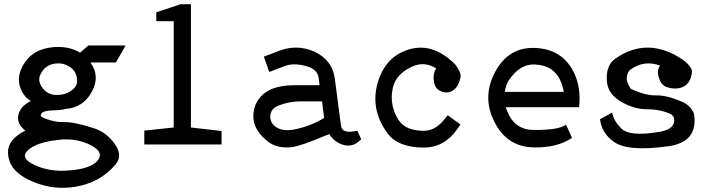

<svg xmlns="http://www.w3.org/2000/svg" viewBox="-20 -681 3347 905"><path d="M406.2 -386.7Q453.1 -321.3 413.1 -249Q372.1 -173.8 291 -168Q263.7 -161.1 236.3 -161.1Q222.7 -161.1 202.1 -158.2Q174.8 -154.3 171.9 -137.7Q169.9 -128.9 204.1 -118.2Q245.1 -104.5 279.3 -105.5Q328.1 -107.4 423.8 -76.2Q474.6 -59.6 511.7 -14.6Q564.5 48.8 523.4 95.7Q450.2 181.6 330.1 200.2Q212.9 217.8 104.5 161.1Q18.6 115.2 17.6 37.1Q16.6 -23.4 99.6 -65.4Q52.7 -100.6 69.3 -148.4Q81.1 -182.6 125 -205.1L102.5 -221.7Q43.9 -293 87.9 -372.1Q132.8 -452.1 235.4 -459Q306.6 -463.9 357.4 -432.6L396.5 -466.8H572.3L526.4 -386.7ZM230.5 -234.4Q271.5 -230.5 297.9 -243.2Q338.9 -263.7 342.8 -291Q346.7 -337.9 312.5 -363.3Q273.4 -391.6 223.6 -377.9Q186.5 -367.2 168 -324.2Q158.2 -296.9 179.7 -267.6Q198.2 -241.2 230.5 -234.4ZM253.9 -21.5Q148.4 -9.8 109.4 29.3Q74.2 64.5 142.6 96.7Q215.8 130.9 308.6 122.1Q409.2 114.3 441.4 74.2Q470.7 36.1 409.2 3.9Q339.8 -32.2 253.9 -21.5Z M879.9 -80.1 1024.4 -63.5V0H660.2V-65.4L798.8 -80.1V-581.1H716.8V-623L831.1 -661.1H879.9Z M1498 -203.1H1399.4Q1335 -203.1 1283.2 -178.7Q1253.9 -164.1 1253.9 -129.9Q1254.9 -97.7 1284.2 -80.1Q1314.5 -61.5 1364.3 -70.3Q1439.5 -84 1507.8 -125ZM1486.3 -279.3 1482.4 -311.5Q1477.5 -352.5 1430.7 -367.2Q1365.2 -387.7 1318.4 -368.2L1249 -341.8L1223.6 -414.1L1297.9 -442.4Q1379.9 -472.7 1460 -438.5Q1544.9 -399.4 1557.6 -314.5L1586.9 -91.8Q1590.8 -64.5 1613.3 -61.5Q1627 -57.6 1649.4 -62.5L1665 -64.5L1682.6 -24.4L1674.8 -17.6Q1634.8 20.5 1580.1 -4.9Q1550.8 -18.6 1532.2 -48.8L1516.6 -43Q1399.4 6.8 1355.5 12.7Q1288.1 19.5 1247.1 -10.7Q1180.7 -60.5 1174.8 -121.1Q1168.9 -193.4 1224.6 -240.2Q1272.5 -279.3 1371.1 -279.3Z M2133.8 -70.3Q2073.2 14.6 1978.5 14.6Q1856.4 14.6 1806.6 -52.7Q1724.6 -164.1 1759.8 -289.1Q1797.9 -421.9 1919.9 -451.2Q2026.4 -476.6 2126 -377Q2128.9 -374 2138.7 -357.4Q2154.3 -334 2150.4 -315.4Q2140.6 -269.5 2112.3 -252.9Q2084 -236.3 2050.8 -254.9Q2028.3 -266.6 2024.4 -302.7Q2020.5 -336.9 2036.1 -358.4Q1980.5 -393.6 1922.9 -367.2Q1847.7 -333 1832 -268.6Q1812.5 -184.6 1861.3 -111.3Q1894.5 -64.5 1979.5 -64.5Q2030.3 -65.4 2070.3 -113.3L2090.8 -137.7L2150.4 -93.8Z M2358.9 -248H2636.2Q2639.2 -252 2627.4 -287.1Q2596.2 -373 2501.5 -377Q2431.2 -380.9 2378.4 -302.7Q2365.7 -284.2 2358.9 -248ZM2363.8 -175.8 2369.6 -160.2Q2403.8 -69.3 2494.6 -68.4Q2615.7 -67.4 2647.9 -93.8L2676.3 -31.2Q2606 16.6 2493.7 13.7Q2367.7 10.7 2309.1 -109.4Q2250.5 -226.6 2315.9 -345.7Q2378.4 -459 2500.5 -455.1Q2634.3 -450.2 2688 -333Q2719.2 -265.6 2709.5 -175.8Z M3091.3 -372.1Q3018.1 -398.4 2956.5 -356.4Q2936 -343.8 2934.1 -312.5Q2933.1 -294.9 2952.6 -262.7Q3021 -230.5 3071.8 -231.4Q3121.6 -232.4 3186 -205.1Q3235.8 -186.5 3251.5 -143.6Q3272 -9.8 3126.5 8.8Q2935.1 35.2 2870.6 -14.6Q2815.9 -54.7 2808.1 -119.1L2865.7 -150.4Q2871.6 -113.3 2906.7 -77.1Q2946.8 -34.2 3093.3 -60.5Q3162.6 -73.2 3157.7 -121.1Q3154.8 -136.7 3140.1 -143.6Q3093.3 -166 3028.8 -166Q2970.2 -166 2909.7 -200.2Q2848.1 -236.3 2841.3 -291Q2832.5 -372.1 2881.3 -405.3Q3033.7 -510.7 3198.7 -399.4Q3209.5 -391.6 3218.3 -382.8Q3242.7 -358.4 3241.7 -342.8Q3236.8 -294.9 3208.5 -276.4Q3176.3 -255.9 3128.4 -268.6Q3098.1 -276.4 3086.4 -312.5Q3073.7 -347.7 3091.3 -372.1Z"/></svg>

Font: Hopone
Style: Regular
Weight: 400
Foundry: SIL International (SIL)
Version: Version 1.00 September 3, 2015, initial release